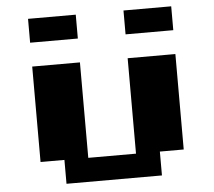

<svg xmlns="http://www.w3.org/2000/svg" viewBox="-58 -939 1116 1002"><g transform="rotate(-5 500.0 -437.5)"><path d="M125 -875H375V-750H125ZM625 -875H875V-750H625ZM125 -625H375V-125H625V-625H875V-125H750V0H250V-125H125Z"/></g></svg>

Font: Dogica
Style: Bold
Weight: 700
Monospace: yes
Designer: Roberto Mocci
Version: Version 001.000